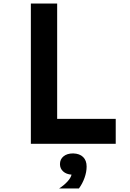

<svg xmlns="http://www.w3.org/2000/svg" viewBox="-20 -820 740 1095"><path d="M156 0V-800H306V-142H640V0ZM317 255Q346 236 365 215Q384 194 388 176Q358 174 340 157.5Q322 141 322 116Q322 88 342.5 71.5Q363 55 396 55Q396 55 397 55Q398 55 398 55Q434 56 454 75.5Q474 95 474 130Q474 161 462 194.5Q450 228 430 255Z"/></svg>

Font: Martian Mono SemiBold
Style: Regular
Weight: 600
Monospace: yes
Designer: Roman Shamin
Foundry: Evil Martians
Version: Version 1.000; ttfautohint (v1.8.4.7-5d5b)